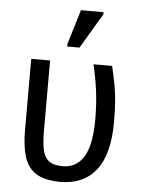

<svg xmlns="http://www.w3.org/2000/svg" viewBox="-55 -820 648 873"><g transform="rotate(5 269.0 -383.0)"><path d="M252 10Q179 9 140.5 -16.5Q102 -42 87.5 -91Q73 -140 73 -210V-536H159V-216Q159 -166 165.5 -131.5Q172 -97 193.5 -79.5Q215 -62 257 -62Q321 -62 354 -116.5Q387 -171 387 -286Q387 -356 379.5 -414.5Q372 -473 357 -536H442Q453 -491 460 -453Q467 -415 470 -374.5Q473 -334 473 -284Q473 -135 416 -62.5Q359 10 252 10ZM231 -606V-618L279 -776H382V-766L287 -606Z"/></g></svg>

Font: Noto Sans SemiCondensed
Style: Regular
Weight: 400
Width: 4
Designer: Monotype Design Team
Foundry: Monotype Imaging Inc.
Version: Version 2.013; ttfautohint (v1.8.4.7-5d5b)